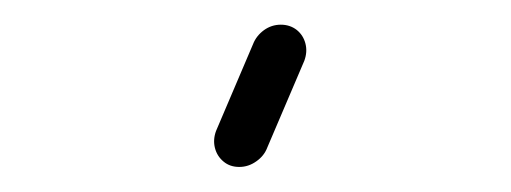

<svg xmlns="http://www.w3.org/2000/svg" viewBox="-20 8 410 154"><path d="M153.3 113 183 43.3Q185.6 36.7 191.7 32.2Q197.8 27.8 205.2 27.8Q212.6 27.8 218 32Q223.3 36.3 225 43Q226.7 49.6 224.1 56.7L194.4 126.3Q191.9 133 185.6 137.4Q179.3 141.9 171.9 141.9Q164.4 141.9 159.3 137.6Q154.1 133.3 152.4 126.7Q150.7 120 153.3 113Z"/></svg>

Font: 26F Galaxy Sans Oblique
Style: Regular
Weight: 400
Italic angle: -5°
Designer: C₂₉H₂₅N₃O₅
Version: Version 1.200;FEAKit 1.0